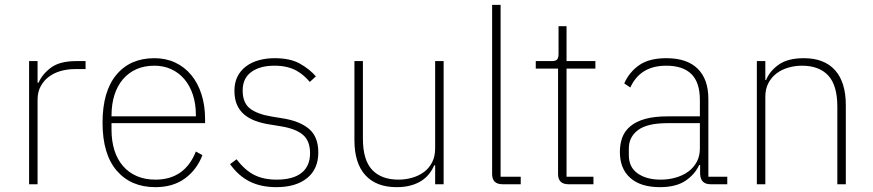

<svg xmlns="http://www.w3.org/2000/svg" viewBox="-20 -760 3601 792"><path d="M100 0V-508H135V-419H139Q155 -455 191 -481.5Q227 -508 295 -508H333V-475H289Q258 -475 230 -467Q202 -459 181 -443Q160 -427 147.5 -403.5Q135 -380 135 -349V0Z M621 12Q520 12 461.5 -56Q403 -124 403 -254Q403 -383 460 -451.5Q517 -520 617 -520Q664 -520 702.5 -502Q741 -484 768.5 -451Q796 -418 811 -371.5Q826 -325 826 -268V-252H440V-225Q440 -178 452 -140Q464 -102 487.5 -75Q511 -48 544.5 -33.5Q578 -19 621 -19Q742 -19 788 -135L815 -120Q792 -60 743 -24Q694 12 621 12ZM617 -489Q575 -489 542.5 -474.5Q510 -460 487 -433Q464 -406 452 -368Q440 -330 440 -284V-280H788V-286Q788 -332 775.5 -369.5Q763 -407 740.5 -433.5Q718 -460 686.5 -474.5Q655 -489 617 -489Z M1120 12Q1057 12 1010.5 -11Q964 -34 929 -83L956 -103Q990 -58 1028.5 -38.5Q1067 -19 1121 -19Q1189 -19 1224 -47Q1259 -75 1259 -128Q1259 -179 1229.5 -204Q1200 -229 1139 -239L1096 -246Q1062 -251 1034.5 -261Q1007 -271 987.5 -287.5Q968 -304 957.5 -328Q947 -352 947 -386Q947 -419 959.5 -444Q972 -469 994.5 -486Q1017 -503 1047.5 -511.5Q1078 -520 1113 -520Q1177 -520 1217 -497.5Q1257 -475 1283 -445L1258 -422Q1247 -435 1233.5 -447Q1220 -459 1203 -468.5Q1186 -478 1163.5 -483.5Q1141 -489 1112 -489Q1052 -489 1016.5 -463Q981 -437 981 -387Q981 -336 1011 -312.5Q1041 -289 1102 -279L1145 -272Q1216 -261 1254.5 -228.5Q1293 -196 1293 -131Q1293 -63 1247 -25.5Q1201 12 1120 12Z M1775 -78H1771Q1764 -61 1751.5 -44.5Q1739 -28 1720.5 -15.5Q1702 -3 1676 4.5Q1650 12 1616 12Q1532 12 1487 -37.5Q1442 -87 1442 -182V-508H1477V-188Q1477 -100 1515 -59.5Q1553 -19 1624 -19Q1653 -19 1680.5 -27Q1708 -35 1729 -50.5Q1750 -66 1762.5 -90.5Q1775 -115 1775 -148V-508H1810V0H1775Z M2053 0Q2010 0 2010 -42V-740H2045V-31H2128V0Z M2325 0Q2282 0 2282 -42V-477H2190V-508H2256Q2273 -508 2278.5 -515Q2284 -522 2284 -539V-652H2317V-508H2436V-477H2317V-31H2428V0Z M2911 0Q2870 0 2868 -42V-79H2864Q2846 -40 2807 -14Q2768 12 2702 12Q2623 12 2580 -26Q2537 -64 2537 -133Q2537 -166 2547 -193Q2557 -220 2580.5 -239.5Q2604 -259 2641.5 -269.5Q2679 -280 2734 -280H2867V-348Q2867 -420 2832 -454.5Q2797 -489 2728 -489Q2621 -489 2580 -399L2555 -416Q2576 -463 2617 -491.5Q2658 -520 2729 -520Q2814 -520 2858 -476.5Q2902 -433 2902 -352V-31H2980V0ZM2705 -19Q2738 -19 2767.5 -27.5Q2797 -36 2819 -52Q2841 -68 2854 -92Q2867 -116 2867 -148V-252H2734Q2650 -252 2612 -223.5Q2574 -195 2574 -148V-120Q2574 -70 2610.5 -44.5Q2647 -19 2705 -19Z M3102 0V-508H3137V-430H3140Q3155 -467 3192.5 -493.5Q3230 -520 3296 -520Q3380 -520 3424.5 -470.5Q3469 -421 3469 -326V0H3434V-320Q3434 -408 3396.5 -448.5Q3359 -489 3288 -489Q3259 -489 3231.5 -481Q3204 -473 3183 -457Q3162 -441 3149.5 -417Q3137 -393 3137 -361V0Z"/></svg>

Font: IBM Plex Sans ExtLt
Style: Regular
Weight: 200
Designer: Mike Abbink, Paul van der Laan, Pieter van Rosmalen
Foundry: Bold Monday
Version: Version 3.005